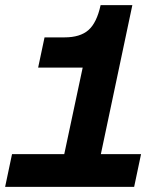

<svg xmlns="http://www.w3.org/2000/svg" viewBox="-29 -730 649 750"><path d="M-9 0 18 -128H222L294 -466H120L145 -584H223Q284 -584 316.5 -612.5Q349 -641 364 -710H488L365 -128H522L495 0Z"/></svg>

Font: Geist Mono
Style: Bold Italic
Weight: 700
Italic angle: -12°
Monospace: yes
Designer: Basement.studio, Andrés Briganti, Mateo Zaragoza
Foundry: Basement.studio, Vercel, Andrés Briganti, Guido Ferreyra, Mateo Zaragoza
Version: Version 1.500; ttfautohint (v1.8.4.7-5d5b)